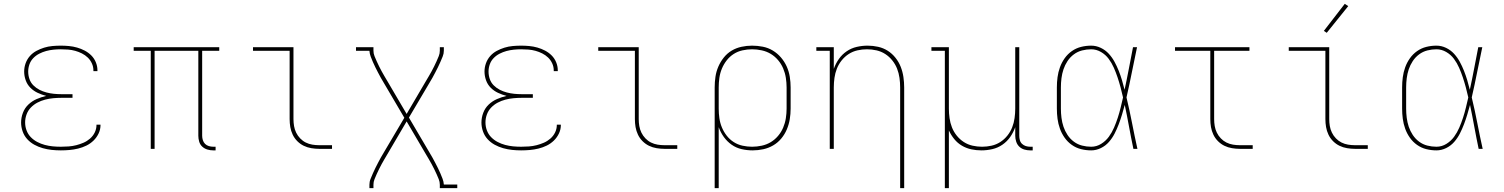

<svg xmlns="http://www.w3.org/2000/svg" viewBox="-20 -776 7840 1001"><path d="M297 8Q273 8 249.5 5.5Q226 3 203 -3.5Q180 -10 159 -21.5Q138 -33 122 -50.5Q106 -68 98 -91Q90 -114 90 -137Q90 -163 99.5 -188Q109 -213 128 -231Q147 -249 171 -259.5Q195 -270 221 -276Q198 -282 176.5 -292Q155 -302 138.5 -318.5Q122 -335 114 -357.5Q106 -380 106 -403Q106 -425 113.5 -446Q121 -467 135.5 -483.5Q150 -500 169.5 -510.5Q189 -521 210 -527.5Q231 -534 253 -536Q275 -538 297 -538Q318 -538 339.5 -536Q361 -534 382 -528Q403 -522 422 -512Q441 -502 456 -487Q471 -472 479.5 -451.5Q488 -431 488 -410Q488 -408 488 -407Q488 -406 488 -405H467Q467 -406 467 -407Q467 -408 467 -409Q467 -428 459 -445.5Q451 -463 437.5 -476Q424 -489 407 -497.5Q390 -506 372 -511Q354 -516 335 -517.5Q316 -519 297 -519Q278 -519 258.5 -517Q239 -515 220.5 -510Q202 -505 184.5 -496Q167 -487 153.5 -473Q140 -459 133.5 -440.5Q127 -422 127 -403Q127 -383 133.5 -364Q140 -345 154 -331Q168 -317 185.5 -308Q203 -299 222 -294Q241 -289 260.5 -287Q280 -285 300 -285H358V-266H300Q279 -266 257.5 -264Q236 -262 215 -256.5Q194 -251 175 -241Q156 -231 141 -215.5Q126 -200 118.5 -179.5Q111 -159 111 -138Q111 -116 118.5 -96Q126 -76 140.5 -61Q155 -46 174 -36Q193 -26 213.5 -20.5Q234 -15 255 -13Q276 -11 297 -11Q317 -11 337.5 -12.5Q358 -14 377.5 -19Q397 -24 415.5 -32Q434 -40 449.5 -53.5Q465 -67 474 -85.5Q483 -104 483 -124Q483 -125 483 -125.5Q483 -126 483 -126H504Q504 -126 504 -125Q504 -124 504 -124Q504 -101 494 -80Q484 -59 467.5 -43Q451 -27 430.5 -17Q410 -7 387.5 -1.5Q365 4 342.5 6Q320 8 297 8Z M1092 8Q1076 8 1061 3.5Q1046 -1 1034.5 -11.5Q1023 -22 1018.5 -37.5Q1014 -53 1014 -68V-511H786V0H766V-511H677V-530H1123V-511H1034V-68Q1034 -57 1037.5 -45.5Q1041 -34 1049 -26Q1057 -18 1068.5 -14.5Q1080 -11 1092 -11H1104V8Z M1644 0Q1624 0 1603 -3.5Q1582 -7 1563.5 -16Q1545 -25 1530 -40Q1515 -55 1506 -74Q1497 -93 1493.5 -113.5Q1490 -134 1490 -155V-511H1299V-530H1510V-155Q1510 -137 1513 -119Q1516 -101 1524 -84.5Q1532 -68 1545 -54.5Q1558 -41 1574 -33Q1590 -25 1608 -22Q1626 -19 1644 -19H1711V0Z M1906 205V187Q1906 171 1912 156.5Q1918 142 1924 128Q1930 114 1937 100Q1944 86 1951 72.5Q1958 59 1965.5 45.5Q1973 32 1981 19L2088 -162L1981 -344Q1973 -357 1965.5 -370.5Q1958 -384 1951 -397.5Q1944 -411 1937 -425Q1930 -439 1924 -453Q1918 -467 1912.5 -481.5Q1907 -496 1906 -511H1836V-530H1927V-512Q1927 -497 1932.5 -483.5Q1938 -470 1944 -456.5Q1950 -443 1956.5 -430Q1963 -417 1970 -404Q1977 -391 1984.5 -378.5Q1992 -366 1999 -354L2100 -182L2201 -354Q2208 -366 2215.5 -378.5Q2223 -391 2230 -404Q2237 -417 2243.5 -430Q2250 -443 2256 -456.5Q2262 -470 2267.5 -483.5Q2273 -497 2273 -512V-530H2294V-512Q2294 -496 2288 -481.5Q2282 -467 2276 -453Q2270 -439 2263 -425Q2256 -411 2249 -397.5Q2242 -384 2234.5 -370.5Q2227 -357 2219 -344L2112 -163L2219 19Q2227 32 2234.5 45.5Q2242 59 2249 72.5Q2256 86 2263 100Q2270 114 2276 128Q2282 142 2287.5 156.5Q2293 171 2294 186H2364V205H2273V187Q2273 172 2267.5 158.5Q2262 145 2256 131.5Q2250 118 2243.5 105Q2237 92 2230 79Q2223 66 2215.5 53.5Q2208 41 2201 29L2100 -143L1999 29Q1992 41 1984.5 53.5Q1977 66 1970 79Q1963 92 1956.5 105Q1950 118 1944 131.5Q1938 145 1932.5 158.5Q1927 172 1927 187V205Z M2697 8Q2673 8 2649.5 5.5Q2626 3 2603 -3.5Q2580 -10 2559 -21.5Q2538 -33 2522 -50.5Q2506 -68 2498 -91Q2490 -114 2490 -137Q2490 -163 2499.5 -188Q2509 -213 2528 -231Q2547 -249 2571 -259.5Q2595 -270 2621 -276Q2598 -282 2576.5 -292Q2555 -302 2538.5 -318.5Q2522 -335 2514 -357.5Q2506 -380 2506 -403Q2506 -425 2513.5 -446Q2521 -467 2535.5 -483.5Q2550 -500 2569.5 -510.5Q2589 -521 2610 -527.5Q2631 -534 2653 -536Q2675 -538 2697 -538Q2718 -538 2739.5 -536Q2761 -534 2782 -528Q2803 -522 2822 -512Q2841 -502 2856 -487Q2871 -472 2879.5 -451.5Q2888 -431 2888 -410Q2888 -408 2888 -407Q2888 -406 2888 -405H2867Q2867 -406 2867 -407Q2867 -408 2867 -409Q2867 -428 2859 -445.5Q2851 -463 2837.5 -476Q2824 -489 2807 -497.5Q2790 -506 2772 -511Q2754 -516 2735 -517.5Q2716 -519 2697 -519Q2678 -519 2658.5 -517Q2639 -515 2620.5 -510Q2602 -505 2584.5 -496Q2567 -487 2553.5 -473Q2540 -459 2533.5 -440.5Q2527 -422 2527 -403Q2527 -383 2533.5 -364Q2540 -345 2554 -331Q2568 -317 2585.5 -308Q2603 -299 2622 -294Q2641 -289 2660.5 -287Q2680 -285 2700 -285H2758V-266H2700Q2679 -266 2657.5 -264Q2636 -262 2615 -256.5Q2594 -251 2575 -241Q2556 -231 2541 -215.5Q2526 -200 2518.5 -179.5Q2511 -159 2511 -138Q2511 -116 2518.5 -96Q2526 -76 2540.5 -61Q2555 -46 2574 -36Q2593 -26 2613.5 -20.5Q2634 -15 2655 -13Q2676 -11 2697 -11Q2717 -11 2737.5 -12.5Q2758 -14 2777.5 -19Q2797 -24 2815.5 -32Q2834 -40 2849.5 -53.5Q2865 -67 2874 -85.5Q2883 -104 2883 -124Q2883 -125 2883 -125.5Q2883 -126 2883 -126H2904Q2904 -126 2904 -125Q2904 -124 2904 -124Q2904 -101 2894 -80Q2884 -59 2867.5 -43Q2851 -27 2830.5 -17Q2810 -7 2787.5 -1.5Q2765 4 2742.5 6Q2720 8 2697 8Z M3444 0Q3424 0 3403 -3.5Q3382 -7 3363.5 -16Q3345 -25 3330 -40Q3315 -55 3306 -74Q3297 -93 3293.5 -113.5Q3290 -134 3290 -155V-511H3099V-530H3310V-155Q3310 -137 3313 -119Q3316 -101 3324 -84.5Q3332 -68 3345 -54.5Q3358 -41 3374 -33Q3390 -25 3408 -22Q3426 -19 3444 -19H3511V0Z M3706 205V-320Q3706 -348 3710 -375.5Q3714 -403 3725 -428.5Q3736 -454 3753.5 -476Q3771 -498 3794.5 -512Q3818 -526 3845.5 -532Q3873 -538 3901 -538Q3929 -538 3957 -532.5Q3985 -527 4009 -512.5Q4033 -498 4051.5 -476.5Q4070 -455 4081.5 -429.5Q4093 -404 4097.5 -376Q4102 -348 4102 -320V-210Q4102 -182 4097.5 -154.5Q4093 -127 4082 -101Q4071 -75 4053 -53.5Q4035 -32 4011 -18Q3987 -4 3959.5 2Q3932 8 3904 8Q3875 8 3846.5 1.5Q3818 -5 3794.5 -21.5Q3771 -38 3754 -61.5Q3737 -85 3727 -113V205ZM3901 -11Q3926 -11 3951.5 -16.5Q3977 -22 3998.5 -35Q4020 -48 4036.5 -67.5Q4053 -87 4063 -110.5Q4073 -134 4077 -159.5Q4081 -185 4081 -210V-320Q4081 -345 4077 -370.5Q4073 -396 4063 -419.5Q4053 -443 4036.5 -462.5Q4020 -482 3998.5 -495Q3977 -508 3951.5 -513.5Q3926 -519 3901 -519Q3876 -519 3851 -513.5Q3826 -508 3805 -494.5Q3784 -481 3768.5 -461Q3753 -441 3743.5 -418Q3734 -395 3730.5 -370Q3727 -345 3727 -320V-210Q3727 -185 3730.5 -160Q3734 -135 3743.5 -112Q3753 -89 3768.5 -69Q3784 -49 3805 -35.5Q3826 -22 3851 -16.5Q3876 -11 3901 -11Z M4673 205V-320Q4673 -345 4669.5 -370Q4666 -395 4657 -418Q4648 -441 4632 -461Q4616 -481 4595 -494.5Q4574 -508 4549.5 -513.5Q4525 -519 4500 -519Q4475 -519 4450.5 -513.5Q4426 -508 4405 -494.5Q4384 -481 4368 -461Q4352 -441 4343 -418Q4334 -395 4330.5 -370Q4327 -345 4327 -320V0H4306V-511H4236V-530H4327V-417Q4337 -445 4353.5 -468.5Q4370 -492 4394 -508.5Q4418 -525 4446.5 -531.5Q4475 -538 4503 -538Q4531 -538 4558 -532Q4585 -526 4608 -511.5Q4631 -497 4648.5 -475Q4666 -453 4676 -427.5Q4686 -402 4690 -374.5Q4694 -347 4694 -320V205Z M4906 205V-511H4836V-530H4927V-210Q4927 -185 4930.5 -160Q4934 -135 4943 -112Q4952 -89 4968 -69Q4984 -49 5005 -35.5Q5026 -22 5050.5 -16.5Q5075 -11 5100 -11Q5125 -11 5149.5 -16.5Q5174 -22 5195 -35.5Q5216 -49 5232 -69Q5248 -89 5257 -112Q5266 -135 5269.5 -160Q5273 -185 5273 -210V-530H5294V-68Q5294 -57 5297 -45.5Q5300 -34 5308.5 -26Q5317 -18 5328 -14.5Q5339 -11 5351 -11H5364V8H5351Q5335 8 5320 3.5Q5305 -1 5294 -11.5Q5283 -22 5278 -37.5Q5273 -53 5273 -68V-113Q5263 -85 5246.5 -61.5Q5230 -38 5206 -21.5Q5182 -5 5153.5 1.5Q5125 8 5097 8Q5070 8 5044 2.5Q5018 -3 4995 -16.5Q4972 -30 4955 -51Q4938 -72 4927 -96V205Z M5669 8Q5642 8 5616 1.5Q5590 -5 5568 -20.5Q5546 -36 5530.5 -58Q5515 -80 5506 -105Q5497 -130 5493.5 -156.5Q5490 -183 5490 -210V-320Q5490 -347 5493.5 -373.5Q5497 -400 5506 -425Q5515 -450 5530.5 -472Q5546 -494 5568 -509.5Q5590 -525 5616 -531.5Q5642 -538 5669 -538Q5695 -538 5719 -526.5Q5743 -515 5760.5 -496Q5778 -477 5790.5 -454Q5803 -431 5812.5 -407Q5822 -383 5829.5 -358Q5837 -333 5843 -308Q5855 -363 5865.5 -418.5Q5876 -474 5887 -530H5908Q5894 -465 5881 -399Q5868 -333 5853 -268Q5869 -202 5882 -134.5Q5895 -67 5910 0H5889Q5877 -57 5866.5 -114.5Q5856 -172 5844 -229Q5837 -203 5829.5 -178Q5822 -153 5812.5 -128Q5803 -103 5791 -79.5Q5779 -56 5761.5 -36Q5744 -16 5719.5 -4Q5695 8 5669 8ZM5669 -11Q5697 -11 5721 -26Q5745 -41 5761 -63Q5777 -85 5788 -110.5Q5799 -136 5807.5 -162Q5816 -188 5822.5 -215Q5829 -242 5835 -268Q5829 -295 5822 -321Q5815 -347 5806.5 -372.5Q5798 -398 5787 -423Q5776 -448 5760 -469.5Q5744 -491 5720 -505Q5696 -519 5669 -519Q5645 -519 5621.5 -513Q5598 -507 5578.5 -492.5Q5559 -478 5545.5 -457.5Q5532 -437 5524.5 -414.5Q5517 -392 5514 -368Q5511 -344 5511 -320V-210Q5511 -186 5514 -162Q5517 -138 5524.5 -115.5Q5532 -93 5545.5 -72.5Q5559 -52 5578.5 -37.5Q5598 -23 5621.5 -17Q5645 -11 5669 -11Z M6444 0Q6424 0 6403 -3.5Q6382 -7 6363.5 -16Q6345 -25 6330 -40Q6315 -55 6306 -74Q6297 -93 6293.5 -113.5Q6290 -134 6290 -155V-511H6106V-530H6494V-511H6310V-155Q6310 -137 6313 -119Q6316 -101 6324 -84.5Q6332 -68 6345 -54.5Q6358 -41 6374 -33Q6390 -25 6408 -22Q6426 -19 6444 -19H6511V0Z M7044 0Q7024 0 7003 -3.5Q6982 -7 6963.5 -16Q6945 -25 6930 -40Q6915 -55 6906 -74Q6897 -93 6893.5 -113.5Q6890 -134 6890 -155V-511H6699V-530H6910V-155Q6910 -137 6913 -119Q6916 -101 6924 -84.5Q6932 -68 6945 -54.5Q6958 -41 6974 -33Q6990 -25 7008 -22Q7026 -19 7044 -19H7111V0ZM6897 -605 6882 -615 6991 -756 7009 -744Z M7469 8Q7442 8 7416 1.5Q7390 -5 7368 -20.5Q7346 -36 7330.5 -58Q7315 -80 7306 -105Q7297 -130 7293.5 -156.5Q7290 -183 7290 -210V-320Q7290 -347 7293.5 -373.5Q7297 -400 7306 -425Q7315 -450 7330.5 -472Q7346 -494 7368 -509.5Q7390 -525 7416 -531.5Q7442 -538 7469 -538Q7495 -538 7519 -526.5Q7543 -515 7560.5 -496Q7578 -477 7590.5 -454Q7603 -431 7612.5 -407Q7622 -383 7629.5 -358Q7637 -333 7643 -308Q7655 -363 7665.5 -418.5Q7676 -474 7687 -530H7708Q7694 -465 7681 -399Q7668 -333 7653 -268Q7669 -202 7682 -134.5Q7695 -67 7710 0H7689Q7677 -57 7666.5 -114.5Q7656 -172 7644 -229Q7637 -203 7629.5 -178Q7622 -153 7612.5 -128Q7603 -103 7591 -79.5Q7579 -56 7561.5 -36Q7544 -16 7519.5 -4Q7495 8 7469 8ZM7469 -11Q7497 -11 7521 -26Q7545 -41 7561 -63Q7577 -85 7588 -110.5Q7599 -136 7607.5 -162Q7616 -188 7622.5 -215Q7629 -242 7635 -268Q7629 -295 7622 -321Q7615 -347 7606.5 -372.5Q7598 -398 7587 -423Q7576 -448 7560 -469.5Q7544 -491 7520 -505Q7496 -519 7469 -519Q7445 -519 7421.5 -513Q7398 -507 7378.5 -492.5Q7359 -478 7345.5 -457.5Q7332 -437 7324.5 -414.5Q7317 -392 7314 -368Q7311 -344 7311 -320V-210Q7311 -186 7314 -162Q7317 -138 7324.5 -115.5Q7332 -93 7345.5 -72.5Q7359 -52 7378.5 -37.5Q7398 -23 7421.5 -17Q7445 -11 7469 -11Z"/></svg>

Font: Iosevka Curly Slab ThEx
Style: Regular
Weight: 100
Width: 7
Monospace: yes
Designer: Belleve Invis
Foundry: Belleve Invis
Version: Version 11.1.0; ttfautohint (v1.8.3)